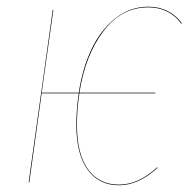

<svg xmlns="http://www.w3.org/2000/svg" viewBox="-20 -547 580 576"><path d="M424.8 -526.9Q488.3 -526.9 525.9 -477.1L523.9 -476.1Q487.3 -524.9 424.8 -524.9Q344.7 -524.9 290.3 -453.4Q235.8 -381.8 218.3 -269H445.8V-267.1H218.3Q210.9 -220.7 210.9 -171.9Q210.9 -85.4 243.9 -39.3Q276.9 6.8 336.9 6.8Q395.5 6.8 451.2 -44.9L453.1 -43.9Q396 8.8 336.9 8.8Q276.4 8.8 242.7 -38.1Q209 -85 209 -171.9Q209 -220.7 216.3 -267.1H105L67.9 0H65.9L138.2 -517.1H140.1L105 -269H216.3Q227.5 -342.8 254.9 -400.1Q282.2 -457.5 326.4 -492.2Q370.6 -526.9 424.8 -526.9Z"/></svg>

Font: Fira Sans Compressed Two
Style: Italic
Weight: 100
Width: 3
Italic angle: -8°
Designer: Carrois Corporate & Edenspiekermann AG
Foundry: Carrois Corporate GbR & Edenspiekermann AG
Version: Version 4.203;PS 004.203;hotconv 1.0.88;makeotf.lib2.5.64775